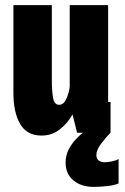

<svg xmlns="http://www.w3.org/2000/svg" viewBox="-20 -520 490 752"><path d="M142.5 11Q85.5 11 59 -34.2Q32.5 -79.5 32.5 -156V-500H183V-207Q183 -165 187.8 -137.2Q192.5 -109.5 211.5 -109.5Q229.5 -109.5 240.2 -133.8Q251 -158 253 -181V-500H403.5V-120.5H413V0H282L264 -72Q245.5 -38 214.5 -13.5Q183.5 11 142.5 11ZM444.5 103V198.5Q428.5 205.5 400.5 208.8Q372.5 212 346.5 212Q299 212 268 187Q237 162 237 116.5Q237 88.5 248.8 65.8Q260.5 43 276.5 26Q292.5 9 304.5 0H412.5Q393 20 375.2 44Q357.5 68 357.5 87Q357.5 102.5 367 109Q376.5 115.5 390.5 115.5Q402.5 115.5 419.2 111.8Q436 108 444.5 103Z"/></svg>

Font: Trispace Condensed
Style: Bold
Weight: 700
Width: 3
Designer: Tyler Finck
Foundry: Etcetera Type Company
Version: Version 1.210; ttfautohint (v1.8.3)